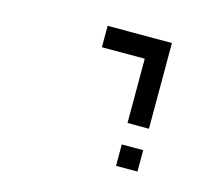

<svg xmlns="http://www.w3.org/2000/svg" viewBox="-65 -645 629 541"><g transform="rotate(15 250.0 -374.5)"><path d="M375 -187.5V-250H312.5V-187.5ZM312.5 -500V-312.5H375Q375 -312.5 375 -562.5H187.5V-500Z"/></g></svg>

Font: Unifont
Style: Regular
Weight: 500
Version: Version 15.1.04